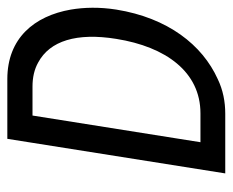

<svg xmlns="http://www.w3.org/2000/svg" viewBox="-74 -546 620 511"><g transform="rotate(-90 235.5 -290.0)"><path d="M30 0H189C221 0 252 -6 281 -20C372 -61 444 -153 466 -290C473 -335 472 -375 466 -411C449 -508 390 -580 281 -580H122ZM113 -66 184 -513H261C286 -513 307 -508 325 -498C383 -467 405 -395 388 -290C367 -158 300 -66 190 -66Z"/></g></svg>

Font: Charger Sport
Style: NrwObl
Weight: 400
Designer: Jasper
Foundry: Cannot Into Space Fonts
Version: Version 1.1